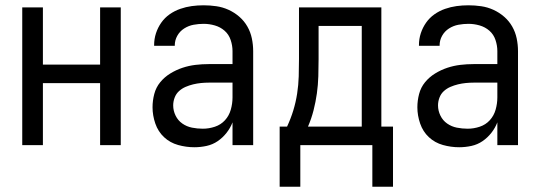

<svg xmlns="http://www.w3.org/2000/svg" viewBox="-20 -548 2040 725"><path d="M64 0V-520H142V-304H358V-520H436V0H358V-234H142V0Z M714 8Q683 8 652.5 -0.5Q622 -9 599.5 -30Q577 -51 566.5 -81.5Q556 -112 556 -143Q556 -168 562.5 -193Q569 -218 585 -237.5Q601 -257 623 -270.5Q645 -284 669 -292Q693 -300 718 -303Q743 -306 769 -306H858V-355Q858 -376 851 -397Q844 -418 828 -432Q812 -446 791 -452Q770 -458 749 -458Q730 -458 711 -454.5Q692 -451 675.5 -440.5Q659 -430 649.5 -413Q640 -396 640 -377V-375H562V-378Q562 -401 569 -422.5Q576 -444 589 -462.5Q602 -481 620.5 -494Q639 -507 660.5 -514.5Q682 -522 704 -525Q726 -528 749 -528Q773 -528 797 -524.5Q821 -521 843 -511Q865 -501 883.5 -485Q902 -469 914 -448Q926 -427 931 -403Q936 -379 936 -355V0H858V-86Q850 -65 835.5 -46.5Q821 -28 802 -15Q783 -2 760 3Q737 8 714 8ZM746 -62Q769 -62 791.5 -69.5Q814 -77 829.5 -94Q845 -111 851.5 -134Q858 -157 858 -180V-236H769Q754 -236 739 -234.5Q724 -233 709.5 -229.5Q695 -226 681 -220Q667 -214 656 -204Q645 -194 639.5 -179.5Q634 -165 634 -150Q634 -130 643 -111.5Q652 -93 668.5 -81.5Q685 -70 705 -66Q725 -62 746 -62Z M1036 157V-70H1064Q1078 -100 1087.5 -131Q1097 -162 1102 -194.5Q1107 -227 1108 -259.5Q1109 -292 1109 -325V-520H1420V-70H1464V157H1386V0H1114V157ZM1143 -70H1346V-450H1183V-325Q1183 -293 1182 -260Q1181 -227 1176.5 -195Q1172 -163 1164 -131.5Q1156 -100 1143 -70Z M1714 8Q1683 8 1652.5 -0.5Q1622 -9 1599.5 -30Q1577 -51 1566.5 -81.5Q1556 -112 1556 -143Q1556 -168 1562.5 -193Q1569 -218 1585 -237.5Q1601 -257 1623 -270.5Q1645 -284 1669 -292Q1693 -300 1718 -303Q1743 -306 1769 -306H1858V-355Q1858 -376 1851 -397Q1844 -418 1828 -432Q1812 -446 1791 -452Q1770 -458 1749 -458Q1730 -458 1711 -454.5Q1692 -451 1675.5 -440.5Q1659 -430 1649.5 -413Q1640 -396 1640 -377V-375H1562V-378Q1562 -401 1569 -422.5Q1576 -444 1589 -462.5Q1602 -481 1620.5 -494Q1639 -507 1660.5 -514.5Q1682 -522 1704 -525Q1726 -528 1749 -528Q1773 -528 1797 -524.5Q1821 -521 1843 -511Q1865 -501 1883.5 -485Q1902 -469 1914 -448Q1926 -427 1931 -403Q1936 -379 1936 -355V0H1858V-86Q1850 -65 1835.5 -46.5Q1821 -28 1802 -15Q1783 -2 1760 3Q1737 8 1714 8ZM1746 -62Q1769 -62 1791.5 -69.5Q1814 -77 1829.5 -94Q1845 -111 1851.5 -134Q1858 -157 1858 -180V-236H1769Q1754 -236 1739 -234.5Q1724 -233 1709.5 -229.5Q1695 -226 1681 -220Q1667 -214 1656 -204Q1645 -194 1639.5 -179.5Q1634 -165 1634 -150Q1634 -130 1643 -111.5Q1652 -93 1668.5 -81.5Q1685 -70 1705 -66Q1725 -62 1746 -62Z"/></svg>

Font: Iosevka Fixed
Style: Regular
Weight: 400
Monospace: yes
Designer: Belleve Invis
Foundry: Belleve Invis
Version: Version 33.2.4